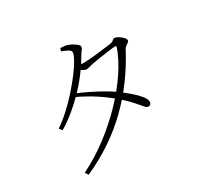

<svg xmlns="http://www.w3.org/2000/svg" viewBox="-163 -995 1327 1258"><g transform="rotate(-30 500.0 -366.0)"><path d="M356 -468Q405 -448 451.5 -425Q498 -402 539 -378.5Q580 -355 611 -332Q648 -305 681.5 -276Q715 -247 736 -221Q757 -195 757 -176Q757 -164 751 -157.5Q745 -151 733 -151Q724 -151 714 -161Q704 -171 689 -189.5Q674 -208 650 -233.5Q626 -259 589 -291Q539 -334 477 -374.5Q415 -415 343 -448ZM152 -320Q198 -351 245 -394Q292 -437 334.5 -485Q377 -533 410.5 -577.5Q444 -622 463 -657Q482 -692 482 -708Q482 -721 463.5 -731Q445 -741 418 -751L425 -772Q438 -771 452.5 -770Q467 -769 480 -764Q495 -759 511 -749.5Q527 -740 538 -730.5Q549 -721 549 -713Q549 -701 540 -690.5Q531 -680 520 -661Q489 -607 450 -555.5Q411 -504 365.5 -457Q320 -410 270.5 -369.5Q221 -329 169 -298ZM155 16Q262 -37 357 -109.5Q452 -182 530 -263.5Q608 -345 664 -428.5Q720 -512 747 -588Q754 -604 737 -602Q718 -601 683.5 -596Q649 -591 614.5 -586Q580 -581 561 -577Q545 -574 530 -569.5Q515 -565 506 -565Q495 -565 479 -575Q463 -585 447 -598L461 -617Q476 -614 487.5 -612.5Q499 -611 508 -611Q528 -611 559.5 -613.5Q591 -616 624 -620Q657 -624 683 -627.5Q709 -631 719 -632Q741 -635 747.5 -643.5Q754 -652 765 -652Q773 -652 785 -646Q797 -640 808 -631Q819 -622 826.5 -612.5Q834 -603 834 -595Q834 -587 825.5 -581.5Q817 -576 807 -569Q797 -562 791 -549Q741 -454 678.5 -368.5Q616 -283 539.5 -208Q463 -133 371.5 -71Q280 -9 171 40Z"/></g></svg>

Font: Noto Serif HK
Style: Regular
Weight: 200
Designer: Ryoko NISHIZUKA 西塚涼子 (kana & ideographs); Frank Grießhammer (Latin, Greek & Cyrillic); Wenlong ZHANG 张文龙 (bopomofo); San
Foundry: Adobe
Version: Version 2.001;hotconv 1.1.0;makeotfexe 2.6.0